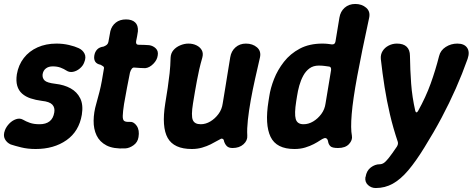

<svg xmlns="http://www.w3.org/2000/svg" viewBox="-39 -736 2386 969"><path d="M141 16Q101 16 68.5 8Q36 0 15 -7Q-5 -16 -14.5 -34.5Q-24 -53 -14 -79Q-7 -97 8 -112.5Q23 -128 42 -134.5Q61 -141 77 -132Q92 -123 112 -116Q132 -109 161 -109Q192 -109 211 -123.5Q230 -138 235 -169Q239 -193 225 -208Q211 -223 172 -227Q141 -231 115.5 -239.5Q90 -248 72.5 -263.5Q55 -279 48 -303Q41 -327 46 -361Q54 -408 81 -443Q108 -478 150.5 -497Q193 -516 246 -516Q279 -516 309 -509Q339 -502 358 -493Q378 -484 387.5 -465.5Q397 -447 386 -421Q380 -404 364 -390.5Q348 -377 329.5 -373.5Q311 -370 296 -380Q284 -388 267 -394.5Q250 -401 227 -401Q206 -401 192.5 -390.5Q179 -380 176 -361Q174 -342 186 -330Q198 -318 241 -313Q285 -308 317.5 -290Q350 -272 366 -239.5Q382 -207 374 -157Q360 -73 296.5 -28.5Q233 16 141 16Z M593 13Q533 16 498.5 -2Q464 -20 448.5 -52.5Q433 -85 433.5 -127Q434 -169 447 -213Q456 -245 463 -272.5Q470 -300 475 -328Q480 -356 485 -387Q487 -394 485 -397.5Q483 -401 479 -403Q475 -405 469 -409Q449 -413 441.5 -425Q434 -437 437 -456Q440 -474 451 -486Q462 -498 484 -501Q494 -505 500 -510Q506 -515 508 -524Q510 -537 513 -551.5Q516 -566 518 -579Q525 -606 545.5 -622Q566 -638 597 -638Q627 -638 643 -623Q659 -608 657 -578Q655 -566 653 -553Q651 -540 648 -528Q645 -510 661 -510Q675 -510 688 -509.5Q701 -509 714 -508Q734 -505 747.5 -491.5Q761 -478 757 -456Q754 -433 734.5 -413.5Q715 -394 694 -392Q681 -392 667 -393Q653 -394 639 -395Q632 -396 626.5 -389.5Q621 -383 617 -370Q609 -331 602 -293.5Q595 -256 587 -211Q581 -172 580.5 -151.5Q580 -131 588 -125.5Q596 -120 614 -121Q636 -123 651 -101Q666 -79 660 -44Q656 -18 635 -3Q614 12 593 13Z M1209 -52Q1211 -27 1190 -8Q1169 11 1135 11Q1116 11 1106.5 2Q1097 -7 1092 -22Q1091 -31 1087 -34Q1083 -37 1077 -36Q1070 -33 1056.5 -25Q1043 -17 1024 -7.5Q1005 2 981 9Q957 16 929 16Q839 16 807.5 -39.5Q776 -95 795 -214Q802 -256 807.5 -293Q813 -330 817 -366.5Q821 -403 822 -445Q823 -467 836 -482.5Q849 -498 870 -507Q891 -516 912 -516Q935 -516 953 -507Q971 -498 979.5 -482.5Q988 -467 982 -445Q973 -414 966.5 -385.5Q960 -357 955 -329.5Q950 -302 945 -274Q940 -246 935 -214Q925 -152 934 -130.5Q943 -109 974 -109Q999 -109 1022.5 -123Q1046 -137 1063.5 -160.5Q1081 -184 1085 -214Q1092 -256 1098 -293Q1104 -330 1110 -367.5Q1116 -405 1123 -447Q1128 -478 1149.5 -497Q1171 -516 1202 -516Q1236 -516 1258 -497Q1280 -478 1273 -446Q1261 -394 1248.5 -338.5Q1236 -283 1226.5 -230Q1217 -177 1212 -131Q1207 -85 1209 -52Z M1447 16Q1356 16 1326.5 -45.5Q1297 -107 1316 -225L1320 -250Q1326 -291 1344 -337Q1362 -383 1394 -424Q1426 -465 1474 -490.5Q1522 -516 1588 -516Q1604 -516 1616 -514.5Q1628 -513 1635 -512Q1651 -510 1654 -526L1674 -647Q1679 -678 1700.5 -697Q1722 -716 1754 -716Q1787 -716 1809 -697Q1831 -678 1824 -646Q1786 -471 1764 -352Q1742 -233 1736 -160Q1730 -87 1737 -51Q1741 -29 1722.5 -9Q1704 11 1667 11Q1637 11 1628 1.5Q1619 -8 1617 -21Q1615 -33 1609 -37Q1603 -41 1596 -38Q1589 -36 1576.5 -27.5Q1564 -19 1545 -9Q1526 1 1501.5 8.5Q1477 16 1447 16ZM1493 -109Q1518 -109 1541.5 -123Q1565 -137 1582.5 -160.5Q1600 -184 1604 -214L1632 -383Q1633 -399 1622 -400Q1614 -401 1600.5 -403Q1587 -405 1570 -405Q1542 -405 1523 -391Q1504 -377 1491.5 -354Q1479 -331 1471.5 -304Q1464 -277 1460 -250L1456 -225Q1446 -162 1453.5 -135.5Q1461 -109 1493 -109Z M1857 213Q1835 213 1818.5 198Q1802 183 1805 159L1806 157Q1811 125 1832.5 109Q1854 93 1877 93Q1888 93 1898 86.5Q1908 80 1923.5 60.5Q1939 41 1964 4Q1968 -3 1969 -8Q1970 -13 1969 -19Q1945 -90 1929 -158.5Q1913 -227 1902 -296.5Q1891 -366 1883 -438Q1881 -461 1892 -478.5Q1903 -496 1922.5 -506Q1942 -516 1964 -516Q1997 -516 2013.5 -500Q2030 -484 2030 -454Q2031 -383 2036 -314.5Q2041 -246 2057 -176Q2059 -169 2063 -169Q2067 -169 2071 -176Q2110 -246 2134.5 -314Q2159 -382 2177 -453Q2184 -482 2210.5 -499Q2237 -516 2269 -516Q2304 -516 2318.5 -495Q2333 -474 2321 -439Q2294 -363 2261.5 -289.5Q2229 -216 2190 -142.5Q2151 -69 2103 8Q2060 78 2021.5 123.5Q1983 169 1943.5 191Q1904 213 1857 213Z"/></svg>

Font: Winky Sans SemiBold
Style: Italic
Weight: 600
Italic angle: -8.97852°
Designer: Simon Atzbach
Foundry: typofactur
Version: Version 1.205